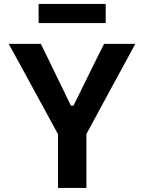

<svg xmlns="http://www.w3.org/2000/svg" viewBox="-20 -930 712 950"><path d="M270 -260.5 120.5 -535Q96.5 -579 74.2 -619.8Q52 -660.5 23 -713H182Q203.5 -669.5 218.8 -638Q234 -606.5 247.5 -578.8Q261 -551 277.5 -517L331 -407H343.5L396 -513.5Q413.5 -549 427.8 -578Q442 -607 457.8 -638.8Q473.5 -670.5 495 -713H649.5Q625 -668 600.8 -623Q576.5 -578 553 -535.5L404 -260.5ZM267 0Q267 -58 267 -112.5Q267 -167 267 -233.5V-378H407.5V-233.5Q407.5 -167 407.5 -112.5Q407.5 -58 407.5 0ZM171 -816V-910.5Q208.5 -910.5 250 -910.5Q291.5 -910.5 337 -910.5Q382.5 -910.5 424 -910.5Q465.5 -910.5 503 -910.5V-816Q465.5 -816 424 -816Q382.5 -816 337 -816Q291.5 -816 250 -816Q208.5 -816 171 -816Z"/></svg>

Font: Commissioner Thin SemiBold
Style: Regular
Weight: 600
Version: Version 1.000